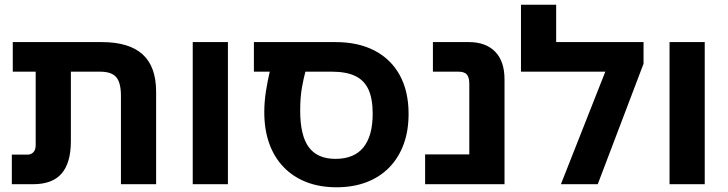

<svg xmlns="http://www.w3.org/2000/svg" viewBox="-20 -780 3084 813"><path d="M492.1 0V-374.2Q492.1 -430.4 471.9 -453.5Q451.7 -476.5 404.6 -476.5H34.1V-601.8H410.6Q526.4 -601.8 583.7 -550Q641.1 -498.1 641.1 -391.2V0ZM30.1 0V-125.3H96.7Q111.9 -125.3 121.5 -135.5Q131.1 -145.7 131.1 -165.2V-557.8H280.1V-182Q280.1 -91 241.2 -45.5Q202.2 0 120.3 0Z M796.1 0V-601.8H945.1V0Z M1404.6 13Q1333.8 13 1277.4 -9Q1221 -30.9 1181 -72.4Q1141.1 -113.8 1120.1 -172.3Q1099.1 -230.8 1099.1 -304.9Q1099.1 -349.1 1106.1 -393.8Q1113.2 -438.4 1122.2 -476.5H1055.1V-601.8H1400.6Q1497.5 -601.8 1566.9 -565.3Q1636.3 -528.8 1673.2 -460.8Q1710.1 -392.8 1710.1 -297.9Q1710.1 -225.9 1689.1 -168.9Q1668.1 -111.9 1628.2 -70.9Q1588.3 -30 1531.9 -8.5Q1475.5 13 1404.6 13ZM1400.6 -107.3Q1439.8 -107.3 1469.3 -119.4Q1498.9 -131.4 1518.5 -155.5Q1538 -179.6 1548.1 -215.2Q1558.1 -250.9 1558.1 -298.9Q1558.1 -362.2 1540 -401.4Q1521.9 -440.5 1483.7 -458.5Q1445.6 -476.5 1384.6 -476.5H1273.2Q1266.2 -451.5 1258.6 -409.9Q1251.1 -368.2 1251.1 -311.9Q1251.1 -205.7 1287.7 -156.5Q1324.3 -107.3 1400.6 -107.3Z M1780.1 0V-126.3H1967.2V-425.3Q1967.2 -451.5 1957.2 -464Q1947.1 -476.5 1921 -476.5H1813.1V-601.8H1964.8Q2037.4 -601.8 2076.8 -561Q2116.3 -520.2 2116.3 -444.2V0Z M2335 -601.8H2705V-510.2L2511.1 0H2355.1L2543.1 -476.5H2186V-760H2335Z M2815.1 0V-601.8H2964.1V0Z"/></svg>

Font: Noto Sans Hebrew
Style: Regular
Weight: 400
Designer: Monotype Design Team
Foundry: Monotype Imaging Inc.
Version: Version 2.003;January 10, 2023;FontCreator 14.0.0.2877 64-bi